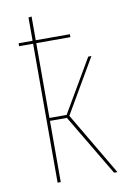

<svg xmlns="http://www.w3.org/2000/svg" viewBox="-84 -785 566 837"><g transform="rotate(-10 199.0 -366.5)"><path d="M367 0H352L191 -271H116V0H102V-615H40V-628H102V-731L116 -733V-628H267V-615H116V-284H192L329 -518H343L203 -278Z"/></g></svg>

Font: Fira Sans Compressed Hair
Style: Regular
Weight: 100
Width: 1
Designer: bBox Type GmbH & Carrois Corporate GbR & Edenspiekermann AG
Foundry: bBox Type GmbH & Carrois Corporate GbR & Edenspiekermann AG
Version: Version 4.301